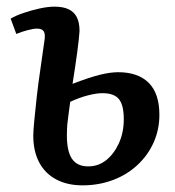

<svg xmlns="http://www.w3.org/2000/svg" viewBox="-20 -543 527 577"><path d="M198 -291Q247 -310 279 -318Q311 -326 335 -326Q395 -326 427 -294Q459 -262 459 -198Q459 -154 442 -115.5Q425 -77 393.5 -47.5Q362 -18 319.5 -2Q277 14 228 14Q182 14 148.5 -4Q115 -22 97.5 -55.5Q80 -89 80 -135Q80 -149 83 -180.5Q86 -212 90.5 -252.5Q95 -293 101.5 -336Q108 -379 113 -417Q117 -439 112 -448Q107 -457 91 -457Q81 -457 63.5 -452.5Q46 -448 29 -441L12 -487Q27 -496 50.5 -504Q74 -512 99 -517.5Q124 -523 144 -523Q170 -523 186.5 -515Q203 -507 211 -491Q219 -475 219 -450Q218 -430 212 -385.5Q206 -341 198 -291ZM191 -237Q189 -225 187.5 -211Q186 -197 184 -183.5Q182 -170 181.5 -157.5Q181 -145 181 -136Q181 -88 196.5 -65.5Q212 -43 245 -43Q276 -43 299.5 -62Q323 -81 337.5 -113Q352 -145 352 -185Q352 -227 337.5 -245Q323 -263 288 -263Q270 -263 244.5 -256.5Q219 -250 191 -237Z"/></svg>

Font: Literata 18pt Medium
Style: Italic
Weight: 500
Italic angle: -2°
Designer: Latin by Veronika Burian and Jose Scaglione. Greek by Irene Vlachou. Cyrillic by Vera Evstafieva
Foundry: TypeTogether
Version: Version 3.103;gftools[0.9.29]